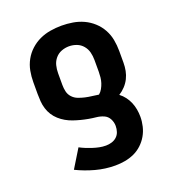

<svg xmlns="http://www.w3.org/2000/svg" viewBox="-136 -634 872 962"><g transform="rotate(-20 300.0 -152.5)"><path d="M315 223Q262 223 210.5 209Q159 195 112 172L172 74Q187 82 203 88.5Q219 95 236 100.5Q253 106 270 109.5Q287 113 305 113Q320 113 335.5 108.5Q351 104 362.5 93.5Q374 83 379 68Q384 53 384 37Q384 17 374.5 -1Q365 -19 346.5 -27Q328 -35 308 -37Q288 -39 268.5 -42.5Q249 -46 229.5 -51Q210 -56 191 -62.5Q172 -69 154.5 -79Q137 -89 122 -102.5Q107 -116 96.5 -132.5Q86 -149 80 -168.5Q74 -188 72.5 -208Q71 -228 71 -247V-310Q71 -340 76.5 -369.5Q82 -399 96.5 -425.5Q111 -452 133.5 -472.5Q156 -493 183 -505.5Q210 -518 240 -523Q270 -528 300 -528Q330 -528 360 -523Q390 -518 417 -505.5Q444 -493 466.5 -472.5Q489 -452 503.5 -425.5Q518 -399 523.5 -369.5Q529 -340 529 -310V-247Q529 -226 525 -205Q521 -184 511.5 -165Q502 -146 487 -130Q472 -114 454 -103Q470 -91 482 -75Q494 -59 501.5 -41Q509 -23 512.5 -3.5Q516 16 516 36Q516 61 510 86.5Q504 112 491 134.5Q478 157 458.5 175Q439 193 415.5 203.5Q392 214 366.5 218.5Q341 223 315 223ZM359 -139Q370 -148 377.5 -161.5Q385 -175 389.5 -189Q394 -203 395.5 -218Q397 -233 397 -247V-310Q397 -331 392 -351Q387 -371 373.5 -387Q360 -403 340.5 -410.5Q321 -418 300 -418Q279 -418 259.5 -410.5Q240 -403 226.5 -387Q213 -371 208 -351Q203 -331 203 -310V-247Q203 -229 207 -211.5Q211 -194 223.5 -180.5Q236 -167 253 -160.5Q270 -154 287.5 -150Q305 -146 323 -144Q341 -142 359 -139Z"/></g></svg>

Font: Iosevka Extrabold Extended
Style: Regular
Weight: 800
Width: 7
Monospace: yes
Designer: Belleve Invis
Foundry: Belleve Invis
Version: Version 32.5.0; ttfautohint (v1.8.4)